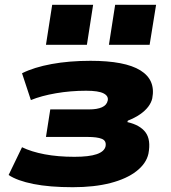

<svg xmlns="http://www.w3.org/2000/svg" viewBox="-20 -771 716 802"><path d="M284 11Q187 11 119.5 -2.5Q52 -16 16 -40L72 -156Q111 -137 166.5 -126.5Q222 -116 291 -116Q352 -116 384 -127Q416 -138 421 -160Q425 -183 405.5 -191Q386 -199 345 -199H172L190 -314H352Q386 -314 406 -323Q426 -332 430 -351Q434 -370 412.5 -381Q391 -392 340 -392Q275 -392 214 -381.5Q153 -371 109 -353L72 -465Q122 -490 195.5 -503.5Q269 -517 358 -517Q502 -517 566.5 -477Q631 -437 616 -360Q612 -342 599 -325Q586 -308 565 -293.5Q544 -279 514 -267L512 -261Q565 -249 588 -218Q611 -187 600 -129Q591 -88 550 -56Q509 -24 441.5 -6.5Q374 11 284 11ZM435 -584 461 -751H632L605 -584ZM172 -584 198 -751H369L343 -584Z"/></svg>

Font: Nunito Sans 7pt SemiExpanded Black
Style: Italic
Weight: 900
Width: 6
Italic angle: -9°
Designer: Vernon Adams
Foundry: Vernon Adams
Version: Version 3.101;gftools[0.9.27]